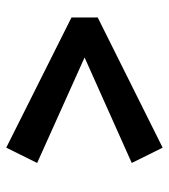

<svg xmlns="http://www.w3.org/2000/svg" viewBox="17 -628 541 615"><g transform="rotate(-90 287.5 -320.5)"><path d="M539 -362V-278L122 -70L73 -169L489 -355V-285L73 -472L122 -571Z"/></g></svg>

Font: Source Serif 4 Black
Style: Italic
Weight: 900
Italic angle: -12°
Designer: Frank Grießhammer
Foundry: Adobe Systems Incorporated
Version: Version 4.004;hotconv 1.0.116;makeotfexe 2.5.65601